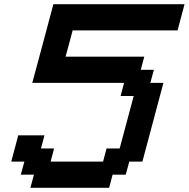

<svg xmlns="http://www.w3.org/2000/svg" viewBox="-20 -895 899 915"><path d="M125 0H500L516.6 -62.5H579.1L596.2 -125H658.7Q675.3 -187.5 708.7 -312.5Q742.2 -437.5 758.8 -500H696.3L713.4 -562.5H650.9L667.5 -625H292.5Q298.3 -646 309.6 -687.7Q320.8 -729.5 326.2 -750H826.2Q831.5 -770.5 842.8 -812.5Q854 -854.5 859.4 -875H234.4Q217.8 -812.5 184.3 -687.5Q150.9 -562.5 133.8 -500H571.3L554.7 -437.5H617.2Q606 -396 583.7 -312.5Q561.5 -229 550.3 -187.5H487.8L471.2 -125H221.2L237.8 -187.5H175.3L191.9 -250H66.9Q61.5 -229 50.3 -187.3Q39.1 -145.5 33.7 -125H96.2L79.1 -62.5H141.6Z"/></svg>

Font: Faithful 32x
Style: Oblique
Weight: 400
Foundry: Faithful Resource Pack
Version: Version 1.0; January 27, 2023